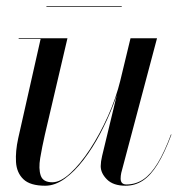

<svg xmlns="http://www.w3.org/2000/svg" viewBox="-20 -582 606 612"><path d="M124 10Q76 10 54.5 -10.8Q33 -31.5 31 -65.8Q29 -100 38 -141L109.5 -458H39.5V-460H195L123 -152.5Q114 -113 108.2 -78.5Q102.5 -44 109.8 -22.5Q117 -1 147 -1Q172.5 -1 204 -29.8Q235.5 -58.5 266.8 -106.2Q298 -154 324 -211.8Q350 -269.5 364 -327H366Q357.5 -290 340 -245Q322.5 -200 298.8 -155Q275 -110 246.5 -72.8Q218 -35.5 186.8 -12.8Q155.5 10 124 10ZM380 10Q341 10 321 -10Q301 -30 301 -52.5Q301 -58.5 302.2 -67.8Q303.5 -77 305.5 -85L396 -460H480.5L366.5 -31Q365.5 -26.5 365 -21.8Q364.5 -17 364.5 -13Q364.5 6 383 6Q412.5 6 436.8 -10.2Q461 -26.5 482.5 -61.8Q504 -97 525 -153.5L526.5 -153Q505 -95.5 483 -59.5Q461 -23.5 436 -6.8Q411 10 380 10ZM128 -560V-562H368V-560Z"/></svg>

Font: Bodoni Moda 96pt
Style: Italic
Weight: 400
Italic angle: -13°
Version: Version 2.004